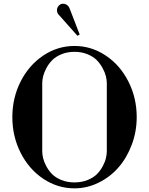

<svg xmlns="http://www.w3.org/2000/svg" viewBox="-20 -1009 808 1041"><path d="M383.8 12.2Q292.5 12.2 214.8 -39.6Q137.2 -91.3 92 -180.4Q46.9 -269.5 46.9 -374Q46.9 -478.5 92 -567.4Q137.2 -656.2 214.8 -708Q292.5 -759.8 383.8 -759.8Q475.1 -759.8 553 -708Q630.9 -656.2 676 -567.4Q721.2 -478.5 721.2 -374Q721.2 -295.4 694.3 -224.1Q667.5 -152.8 622.3 -101.1Q577.1 -49.3 514.6 -18.6Q452.1 12.2 383.8 12.2ZM209 -189Q209 -172.4 213.6 -152.1Q218.3 -131.8 231 -107.9Q243.7 -84 262.5 -64.9Q281.2 -45.9 312.7 -33Q344.2 -20 383.8 -20Q423.3 -20 455.1 -33Q486.8 -45.9 505.6 -64.9Q524.4 -84 537.1 -107.9Q549.8 -131.8 554.4 -152.1Q559.1 -172.4 559.1 -189V-558.1Q559.1 -575.2 554.2 -595.5Q549.3 -615.7 536.4 -639.6Q523.4 -663.6 504.6 -682.9Q485.8 -702.1 454.1 -715.1Q422.4 -728 383.8 -728Q345.2 -728 313.7 -715.1Q282.2 -702.1 263.2 -682.9Q244.1 -663.6 231.4 -639.6Q218.8 -615.7 213.9 -595.5Q209 -575.2 209 -558.1ZM295.9 -932.1Q287.6 -943.4 289.1 -957.5Q290.5 -971.7 301.8 -981Q311.5 -991.2 329.1 -988Q346.7 -984.9 356 -966.8L412.1 -821.8L399.9 -814.9Z"/></svg>

Font: Fin Serif Display
Style: Italic
Weight: 400
Designer: J. Blake Harris
Version: Version 1.006;FEAKit 1.0